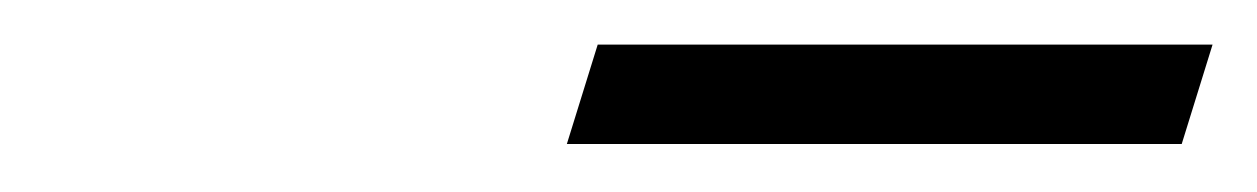

<svg xmlns="http://www.w3.org/2000/svg" viewBox="-20 -678 550 84"><path d="M228 -615 241.5 -658.5H510.5L497 -615Z"/></svg>

Font: Newsreader 60pt Medium
Style: Italic
Weight: 500
Italic angle: -17°
Designer: Hugues Gentile
Foundry: Production Type
Version: Version 1.003